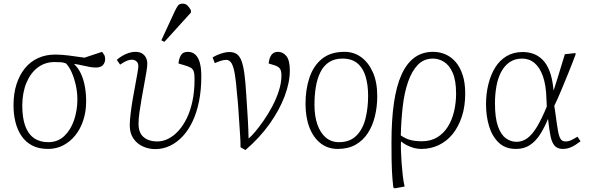

<svg xmlns="http://www.w3.org/2000/svg" viewBox="-20 -802 3232 1052"><path d="M244 14Q192 14 156 -5Q120 -24 97.5 -57.5Q75 -91 64.5 -134Q54 -177 54 -225Q54 -289 70.5 -340.5Q87 -392 117 -428.5Q147 -465 189 -484Q231 -503 282 -503Q302 -503 321 -501.5Q340 -500 359.5 -497.5Q379 -495 399.5 -492Q420 -489 443 -486L539 -518Q545 -510 550.5 -502Q556 -494 556 -478Q556 -464 549.5 -453Q543 -442 532 -437Q521 -432 507 -432Q491 -432 475 -434.5Q459 -437 438.5 -442Q418 -447 387 -452V-450Q411 -427 425 -395Q439 -363 445.5 -325.5Q452 -288 452 -246Q452 -191 436.5 -143.5Q421 -96 393 -61Q365 -26 327 -6Q289 14 244 14ZM244 -23Q297 -23 332.5 -57Q368 -91 386 -144.5Q404 -198 404 -257Q404 -296 395.5 -334.5Q387 -373 373 -405Q359 -437 341 -455Q326 -460 313.5 -461Q301 -462 278 -462Q227 -462 187.5 -432.5Q148 -403 125.5 -350Q103 -297 102 -226Q102 -157 118 -112.5Q134 -68 166 -45.5Q198 -23 244 -23Z M830 15Q795 15 763 0.5Q731 -14 711 -43Q691 -72 691 -115Q691 -140 695.5 -178Q700 -216 707 -257.5Q714 -299 721.5 -337.5Q729 -376 733.5 -404Q738 -432 738 -440Q738 -457 727.5 -466Q717 -475 702 -475Q692 -475 677.5 -470Q663 -465 638 -448L620 -474Q633 -486 650 -496Q667 -506 685.5 -512Q704 -518 721 -518Q744 -518 758.5 -509Q773 -500 780 -485.5Q787 -471 787 -454Q787 -437 782 -407Q777 -377 770 -339.5Q763 -302 756 -262Q749 -222 744 -186Q739 -150 739 -124Q739 -75 766 -51.5Q793 -28 837 -27Q870 -26 900.5 -41Q931 -56 957.5 -85Q984 -114 1004 -155.5Q1024 -197 1035 -250.5Q1046 -304 1046 -369Q1046 -397 1041.5 -410.5Q1037 -424 1025 -431Q1013 -438 989 -445L958 -454Q960 -480 971 -499Q982 -518 1009 -518Q1033 -518 1049.5 -503.5Q1066 -489 1074.5 -459.5Q1083 -430 1083 -382Q1083 -309 1070.5 -247Q1058 -185 1035 -136.5Q1012 -88 980.5 -54.5Q949 -21 911 -3Q873 15 830 15ZM881 -573 864 -581 937 -739Q947 -760 955 -771Q963 -782 980 -782Q997 -782 1007 -772Q1017 -762 1026 -746V-733Z M1325 20 1298 5Q1298 -27 1295.5 -62.5Q1293 -98 1290.5 -136.5Q1288 -175 1285.5 -212.5Q1283 -250 1279 -283Q1274 -352 1267 -394Q1260 -436 1249 -455Q1238 -474 1219 -474Q1207 -474 1190.5 -469Q1174 -464 1157 -456L1145 -487Q1155 -494 1170 -500.5Q1185 -507 1203 -512Q1221 -517 1236 -517Q1261 -517 1277 -506Q1293 -495 1303 -469Q1313 -443 1319 -398.5Q1325 -354 1329 -287Q1331 -255 1333.5 -218Q1336 -181 1338.5 -137.5Q1341 -94 1342 -43Q1356 -54 1378 -80Q1400 -106 1425 -142Q1450 -178 1472 -219.5Q1494 -261 1508 -304.5Q1522 -348 1522 -389Q1522 -416 1512.5 -427.5Q1503 -439 1479 -446L1452 -454Q1455 -485 1467.5 -501.5Q1480 -518 1503 -518Q1530 -518 1549 -495Q1568 -472 1568 -415Q1568 -350 1539.5 -274.5Q1511 -199 1457 -123Q1403 -47 1325 20Z M1831 14Q1776 14 1736.5 -17Q1697 -48 1675.5 -103.5Q1654 -159 1654 -234Q1654 -312 1675.5 -376.5Q1697 -441 1744 -479.5Q1791 -518 1868 -518Q1918 -518 1958 -489.5Q1998 -461 2022.5 -407Q2047 -353 2047 -275Q2047 -218 2034.5 -166Q2022 -114 1996 -73.5Q1970 -33 1929 -9.5Q1888 14 1831 14ZM1837 -23Q1897 -23 1932.5 -58.5Q1968 -94 1982.5 -152Q1997 -210 1997 -277Q1997 -337 1983 -383.5Q1969 -430 1938 -455.5Q1907 -481 1857 -481Q1813 -481 1783 -461.5Q1753 -442 1735.5 -406.5Q1718 -371 1710.5 -325.5Q1703 -280 1703 -228Q1703 -166 1719 -120Q1735 -74 1765 -48.5Q1795 -23 1837 -23Z M2143 230 2135 225Q2132 201 2130.5 180.5Q2129 160 2127.5 134Q2126 108 2125.5 70.5Q2125 33 2125 -24Q2125 -146 2138.5 -238.5Q2152 -331 2180 -393Q2208 -455 2251 -486.5Q2294 -518 2353 -518Q2389 -518 2421 -504Q2453 -490 2477 -462Q2501 -434 2515 -391Q2529 -348 2529 -290Q2529 -219 2510.5 -163Q2492 -107 2460 -67.5Q2428 -28 2384 -7Q2340 14 2289 14Q2258 14 2228 2Q2198 -10 2179 -26H2177Q2176 -6 2177 25Q2178 56 2180.5 91.5Q2183 127 2187 161Q2191 195 2197 220ZM2291 -28Q2340 -28 2375.5 -49.5Q2411 -71 2434 -108Q2457 -145 2468 -192Q2479 -239 2479 -289Q2479 -361 2460.5 -403Q2442 -445 2413 -463Q2384 -481 2353 -481Q2302 -481 2269 -446.5Q2236 -412 2215.5 -352.5Q2195 -293 2186.5 -217Q2178 -141 2176 -60Q2202 -42 2228.5 -35Q2255 -28 2291 -28Z M2807 14Q2748 14 2712 -21Q2676 -56 2659.5 -111.5Q2643 -167 2643 -230Q2643 -289 2656 -341Q2669 -393 2693.5 -432.5Q2718 -472 2756 -494.5Q2794 -517 2844 -517Q2874 -517 2901.5 -507.5Q2929 -498 2952.5 -475Q2976 -452 2991.5 -411.5Q3007 -371 3013 -308H3014Q3028 -351 3038.5 -385.5Q3049 -420 3058 -449.5Q3067 -479 3075 -505L3131 -511L3135 -507Q3115 -453 3094 -401.5Q3073 -350 3054 -304.5Q3035 -259 3017 -222L3023 -183Q3031 -121 3037 -87Q3043 -53 3052 -40Q3061 -27 3078 -27Q3094 -27 3108.5 -33.5Q3123 -40 3144 -53L3161 -28Q3148 -18 3132.5 -8Q3117 2 3100 8Q3083 14 3064 14Q3034 14 3018.5 -4Q3003 -22 2996 -58Q2989 -94 2983 -149H2982Q2963 -103 2939.5 -66Q2916 -29 2884 -7.5Q2852 14 2807 14ZM2810 -25Q2842 -25 2869 -44.5Q2896 -64 2922 -107Q2948 -150 2976 -218L2974 -261Q2972 -335 2955 -383.5Q2938 -432 2909 -456.5Q2880 -481 2841 -481Q2801 -481 2772.5 -461.5Q2744 -442 2726 -408Q2708 -374 2700 -329.5Q2692 -285 2692 -236Q2692 -157 2708 -111Q2724 -65 2751 -45Q2778 -25 2810 -25Z"/></svg>

Font: Literata 18pt ExtraLight
Style: Italic
Weight: 250
Italic angle: -2°
Designer: Latin by Veronika Burian and Jose Scaglione. Greek by Irene Vlachou. Cyrillic by Vera Evstafieva
Foundry: TypeTogether
Version: Version 3.103;gftools[0.9.29]